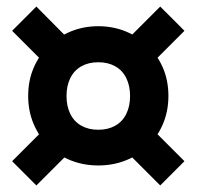

<svg xmlns="http://www.w3.org/2000/svg" viewBox="-20 -666 600 586"><path d="M377 -373Q377 -404 365.5 -427.5Q354 -451 332 -463.5Q310 -476 280 -476Q250 -476 228 -463.5Q206 -451 194.5 -427.5Q183 -404 183 -373Q183 -342 194.5 -318.5Q206 -295 228 -282.5Q250 -270 280 -270Q310 -270 332 -282.5Q354 -295 365.5 -318.5Q377 -342 377 -373ZM66 -373Q66 -420 82.5 -458.5Q99 -497 128 -525.5Q157 -554 196 -570Q235 -586 280 -586Q325 -586 364 -570Q403 -554 432 -525.5Q461 -497 477.5 -458.5Q494 -420 494 -373Q494 -327 477.5 -288Q461 -249 432 -220.5Q403 -192 364 -176.5Q325 -161 280 -161Q235 -161 196 -176.5Q157 -192 128 -220.5Q99 -249 82.5 -288Q66 -327 66 -373ZM17 -572 91 -646 202 -534 123 -466ZM543 -572 437 -466 357 -534 469 -646ZM17 -174 123 -280 203 -212 91 -100ZM543 -174 469 -100 357 -212 437 -280Z"/></svg>

Font: Roboto Serif 36pt
Style: Bold
Weight: 700
Version: Version 1.008